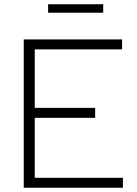

<svg xmlns="http://www.w3.org/2000/svg" viewBox="-20 -886 646 906"><path d="M92 0V-700H556V-653H144V-377H429V-330H144V-47H560V0ZM207 -826V-866H467V-826Z"/></svg>

Font: Red Hat Text VF
Style: Regular
Weight: 300
Designer: Pentagram, MCKL
Foundry: Pentagram, MCKL
Version: Version 1.023